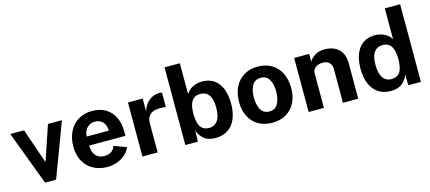

<svg xmlns="http://www.w3.org/2000/svg" viewBox="-57 -1283 4069 1816"><g transform="rotate(-15 1977.5 -375.0)"><path d="M320 0H212L13 -529H148L264 -192H268.5L382 -529H519Z M814.5 -539.5Q893.5 -539.5 949 -505.8Q1004.5 -472 1032.8 -411.5Q1061 -351 1061 -271V-230.5H706Q705.5 -169 735.2 -133.2Q765 -97.5 818.5 -97.5Q859 -97.5 887 -114.8Q915 -132 926 -168L1048 -123.5Q1030.5 -82 995.5 -51.8Q960.5 -21.5 915.2 -5.8Q870 10 822 10Q744 10 684 -23Q624 -56 591 -116.8Q558 -177.5 558 -258.5Q558 -338.5 588.8 -402.5Q619.5 -466.5 677.5 -503Q735.5 -539.5 814.5 -539.5ZM921.5 -319Q921.5 -352 909.5 -378.2Q897.5 -404.5 873.2 -419.8Q849 -435 814.5 -435Q781.5 -435 756.8 -418.5Q732 -402 718.8 -375.5Q705.5 -349 705.5 -319Z M1165.5 -529H1309.5V-404Q1329 -466 1372.8 -502.8Q1416.5 -539.5 1477 -539.5Q1494 -539.5 1500.5 -536V-394Q1494.5 -396.5 1477.5 -397.5Q1461 -399 1446.5 -399Q1378.5 -399 1346.5 -370Q1314.5 -341 1314.5 -290V0H1165.5Z M1711 -108.5 1708.5 0H1585.5V-760.5H1735.5V-458Q1755.5 -493.5 1798 -516.5Q1840.5 -539.5 1895 -539.5Q1960.5 -539.5 2007.8 -507.5Q2055 -475.5 2080.2 -414.2Q2105.5 -353 2105.5 -267.5Q2105.5 -183 2079.8 -120.5Q2054 -58 2003.2 -24Q1952.5 10 1880 10Q1808.5 10 1768.2 -23.8Q1728 -57.5 1711 -108.5ZM1847.5 -97.5Q1899 -97.5 1929.2 -139.2Q1959.5 -181 1959.5 -269.5Q1959.5 -350.5 1929.8 -390.5Q1900 -430.5 1846.5 -430.5Q1790.5 -430.5 1763.2 -390.8Q1736 -351 1735.5 -269.5Q1735.5 -177.5 1762.8 -137.5Q1790 -97.5 1847.5 -97.5Z M2181.5 -261.5Q2181.5 -344.5 2213 -407.5Q2244.5 -470.5 2302.5 -505Q2360.5 -539.5 2438 -539.5Q2515 -539.5 2572.8 -505.2Q2630.5 -471 2661.5 -408.2Q2692.5 -345.5 2692.5 -261.5Q2692.5 -182 2662 -120.5Q2631.5 -59 2573.8 -24.5Q2516 10 2437 10Q2360 10 2302.2 -23Q2244.5 -56 2213 -117.5Q2181.5 -179 2181.5 -261.5ZM2438 -100.5Q2493 -100.5 2520 -147.2Q2547 -194 2547 -266.5Q2547 -337.5 2521.2 -383.5Q2495.5 -429.5 2438 -429.5Q2381.5 -429.5 2354.5 -384.5Q2327.5 -339.5 2327.5 -266.5Q2327.5 -195.5 2353.5 -148Q2379.5 -100.5 2438 -100.5Z M2793 -529H2940V-454.5Q2961.5 -488.5 2999 -511Q3036.5 -533.5 3094 -533.5Q3144.5 -533.5 3186.2 -514Q3228 -494.5 3253.2 -453Q3278.5 -411.5 3278.5 -349V0H3129V-330.5Q3129 -372 3104.2 -394.2Q3079.5 -416.5 3041 -416.5Q3015.5 -416.5 2993 -407.8Q2970.5 -399 2956.5 -381.2Q2942.5 -363.5 2942.5 -338.5V0H2793Z M3372.5 -267.5Q3372.5 -351 3396.8 -412Q3421 -473 3468.5 -506.2Q3516 -539.5 3583 -539.5Q3637.5 -539.5 3680 -516.5Q3722.5 -493.5 3742.5 -458V-760.5H3892.5V0H3769L3767 -108.5Q3750.5 -57.5 3709.8 -23.8Q3669 10 3597.5 10Q3527 10 3476.5 -23Q3426 -56 3399.2 -118.2Q3372.5 -180.5 3372.5 -267.5ZM3630 -97.5Q3688 -97.5 3715.2 -137.5Q3742.5 -177.5 3742.5 -269.5Q3741.5 -351 3714.2 -390.8Q3687 -430.5 3631 -430.5Q3579 -430.5 3548.8 -391.5Q3518.5 -352.5 3518.5 -269.5Q3518.5 -183.5 3547.8 -140.5Q3577 -97.5 3630 -97.5Z"/></g></svg>

Font: 1883 Sans
Style: Bold
Weight: 700
Designer: 1883 Sans project is a fork of Public Sans.
Version: Version 1.009